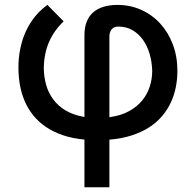

<svg xmlns="http://www.w3.org/2000/svg" viewBox="-20 -569 809 793"><path d="M56.1 -290.5Q56.1 -331.7 64.1 -369.7Q72.1 -407.7 87.4 -440.7Q102.6 -473.7 125 -501.1Q147.4 -528.4 175.8 -548.7L242.9 -480.8Q203.5 -443.5 182.9 -396.5Q162.3 -349.4 160.9 -290.5Q160.9 -253.9 170.1 -220.2Q179.3 -186.4 199.6 -158.9Q219.8 -131.4 251.8 -112.4Q283.7 -93.4 328.8 -85.9V-424.4Q328.8 -456 338.1 -479.2Q347.3 -502.5 364.9 -517.9Q382.5 -533.4 407.8 -541Q433.2 -548.7 465.6 -548.7Q517.8 -548.7 563 -528.4Q608.3 -508.2 641.5 -471.9Q674.7 -435.7 693.7 -385.8Q712.7 -335.9 712.7 -276.6Q712.7 -242.2 706.1 -209Q699.6 -175.8 685.5 -145.6Q671.5 -115.4 649.3 -89.3Q627.1 -63.2 596.1 -43.1Q565 -23.1 524.1 -9.8Q483.3 3.6 431.8 7.8V204.5H328.8V7.5Q278.8 2.8 239 -10.8Q199.2 -24.5 168.9 -45.3Q138.5 -66.1 117 -93Q95.5 -120 82 -151.5Q68.5 -182.9 62.3 -218Q56.1 -253.2 56.1 -290.5ZM431.8 -84.9Q479 -91.3 512.4 -109.6Q545.8 -127.8 567.1 -153.8Q588.4 -179.7 598.5 -211.5Q608.7 -243.3 608.7 -276.6Q607.6 -314.3 597.7 -347.5Q587.7 -380.7 569.8 -405.5Q551.8 -430.4 526.5 -444.8Q501.1 -459.2 469.1 -459.2Q450.3 -459.2 441.1 -447.6Q431.8 -436.1 431.8 -419Z"/></svg>

Font: Cannonade Med
Style: Regular
Weight: 500
Designer: Rasmus Andersson
Foundry: rsms
Version: Version 3.012;git-f93a4a705